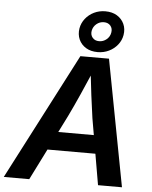

<svg xmlns="http://www.w3.org/2000/svg" viewBox="-90 -1048 870 1100"><g transform="rotate(5 345.5 -498.0)"><path d="M-26.4 0 350.6 -727.5H515.1L653.3 0H515.6L450.2 -379.4Q441.9 -436.5 432.6 -509.5Q423.3 -582.5 413.1 -676.8H443.4Q403.8 -584.5 371.3 -511.5Q338.9 -438.5 310.1 -379.4L120.1 0ZM153.3 -178.2 170.9 -283.7H550.3L533.2 -178.2ZM446.3 -759.3Q407.2 -759.3 379.4 -776.1Q351.6 -793 338.6 -822Q325.7 -851.1 331.5 -886.2Q336.9 -917 356.7 -942.1Q376.5 -967.3 406.2 -981.7Q436 -996.1 471.2 -996.1Q510.7 -996.1 538.3 -979.2Q565.9 -962.4 579.1 -933.6Q592.3 -904.8 586.4 -869.6Q581.1 -838.4 561 -813.2Q541 -788.1 511.2 -773.7Q481.4 -759.3 446.3 -759.3ZM449.7 -822.3Q473.6 -822.3 492.4 -837.9Q511.2 -853.5 515.1 -877Q519.5 -900.9 506.1 -917Q492.7 -933.1 468.3 -933.1Q443.8 -933.1 425.3 -917.5Q406.7 -901.9 402.3 -877.9Q398.4 -854.5 411.9 -838.4Q425.3 -822.3 449.7 -822.3Z"/></g></svg>

Font: Inter 20pt SemiBold
Style: Italic
Weight: 600
Italic angle: -9.3988°
Version: Version 4.001;git-66647c0bb